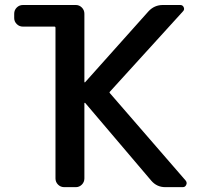

<svg xmlns="http://www.w3.org/2000/svg" viewBox="-20 -774 814 772"><path d="M37.1 -718.8Q37.1 -733.4 47.4 -743.7Q57.6 -753.9 72.3 -753.9H285.2Q298.8 -753.9 309.1 -743.7Q319.3 -733.4 319.3 -718.8V-445.3Q319.3 -443.4 320.3 -442.9Q321.3 -442.4 322.3 -443.4L577.1 -728.5Q600.6 -753.9 634.8 -753.9H705.1Q714.8 -753.9 718.8 -744.6Q722.7 -735.4 715.8 -728.5L421.9 -405.3Q418.9 -402.3 421.9 -399.4L726.6 -47.9Q730.5 -43 730.5 -38.1Q730.5 -34.2 728.5 -30.3Q724.6 -21.5 714.8 -21.5H644.5Q610.4 -21.5 587.9 -47.9L322.3 -360.4Q321.3 -360.4 320.3 -360.4Q319.3 -360.4 319.3 -359.4V-56.6Q319.3 -42 309.1 -31.7Q298.8 -21.5 285.2 -21.5H238.3Q223.6 -21.5 213.4 -31.7Q203.1 -42 203.1 -56.6V-662.1Q203.1 -667 199.2 -667H72.3Q57.6 -667 47.4 -677.2Q37.1 -687.5 37.1 -701.2Z"/></svg>

Font: Gen Jyuu GothicL Medium
Style: Regular
Weight: 500
Designer: [Source Han Sans]
Ryoko NISHIZUKA  (kana & ideographs); Paul D. Hunt (Latin, Greek & Cyrillic); Wenlong ZHANG  (bopomofo
Version: Version 1.002.20150607